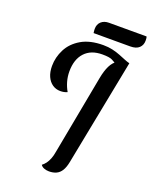

<svg xmlns="http://www.w3.org/2000/svg" viewBox="-156 -908 802 1014"><g transform="rotate(20 245.5 -401.0)"><path d="M247 22Q232 22 219 17Q206 12 200 2Q211 -6 220 -18Q229 -30 236 -47.5Q243 -65 247 -90L330 -532Q338 -575 352 -603.5Q366 -632 389.5 -646Q413 -660 451 -660L334 -62Q328 -31 316.5 -12.5Q305 6 287.5 14Q270 22 247 22ZM158 -397Q133 -397 113.5 -410.5Q94 -424 83 -448.5Q72 -473 72 -507Q72 -556 95 -601Q118 -646 166.5 -674.5Q215 -703 290 -703Q318 -703 342 -697.5Q366 -692 386 -684Q406 -676 422 -669.5Q438 -663 450 -660L376 -635L375 -637Q372 -639 357 -647Q342 -655 302 -655Q238 -655 203 -617Q168 -579 168 -511Q168 -483 175.5 -456Q183 -429 197 -405Q188 -401 178.5 -399Q169 -397 158 -397ZM219 -745Q218 -750 217.5 -757Q217 -764 217 -768Q217 -794 233.5 -809Q250 -824 277 -824H488Q490 -819 490.5 -812.5Q491 -806 491 -801Q491 -776 474.5 -760.5Q458 -745 425 -745Z"/></g></svg>

Font: Sansita Swashed Light
Style: Regular
Weight: 300
Designer: Pablo Cosgaya
Foundry: Omnibus-Type
Version: Version 1.003